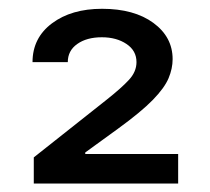

<svg xmlns="http://www.w3.org/2000/svg" viewBox="-20 -860 482 441"><path d="M57.6 -438.5V-498.5L223.6 -629.9Q258.8 -657.7 276.1 -676.5Q293.5 -695.3 293.5 -717.3Q293.5 -743.7 270.5 -759Q247.6 -774.4 213.9 -774.4Q179.2 -774.4 157.5 -759Q135.7 -743.7 135.7 -717.3H54.7Q54.7 -772.9 99.4 -806.4Q144 -839.8 214.4 -839.8Q288.1 -839.8 332.3 -807.4Q376.5 -774.9 376.5 -724.1Q376.5 -702.6 367.2 -680.4Q357.9 -658.2 331.1 -630.6Q304.2 -603 250.5 -564L175.8 -509.8V-506.3H389.2V-438.5Z"/></svg>

Font: Inter-Regular
Style: Regular
Weight: 400
Designer: Rasmus Andersson
Foundry: rsms
Version: Version 4.000;git-a52131595